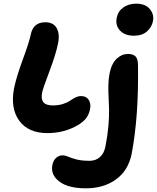

<svg xmlns="http://www.w3.org/2000/svg" viewBox="-20 -773 861 1053"><path d="M714.8 -577.1Q664.6 -577.1 638.2 -605.5Q611.8 -633.8 620.1 -675.8Q627.4 -711.9 656.7 -732.4Q686 -752.9 727.1 -752.9Q777.3 -752.9 801.8 -723.1Q826.2 -693.4 818.8 -657.2Q813 -624.5 786.1 -600.8Q759.3 -577.1 714.8 -577.1ZM240.2 -43Q135.7 -43 85.9 -110.6Q36.1 -178.2 57.1 -289.1Q70.3 -352.5 105 -446.5Q139.6 -540.5 147.9 -580.1Q160.6 -650.9 228 -650.9Q273.4 -650.9 291.3 -618.2Q309.1 -585.4 297.9 -533.2Q287.1 -477.5 251.5 -383.1Q215.8 -288.6 210.9 -265.1Q204.1 -230 218 -212.4Q231.9 -194.8 270 -194.8Q300.8 -194.8 325.7 -202.9Q350.6 -210.9 363.8 -220.5Q377 -230 393.1 -238Q409.2 -246.1 424.8 -246.1Q453.6 -246.1 466.6 -225.3Q479.5 -204.6 474.1 -175.8Q468.3 -146 453.4 -126Q438.5 -106 409.2 -87.9Q333 -43 240.2 -43ZM451.2 259.8Q354.5 259.8 305.7 222.9Q256.8 186 267.1 132.8Q272 107.4 287.1 93.3Q302.2 79.1 323.2 79.1Q337.4 79.1 354 86.4Q370.6 93.8 399.2 101.3Q427.7 108.9 471.2 108.9Q505.4 108.9 528.1 88.4Q550.8 67.9 558.1 30.8Q569.8 -28.3 574.5 -81.5Q579.1 -134.8 578.1 -172.6Q577.1 -210.4 575.4 -243.4Q573.7 -276.4 574.5 -309.1Q575.2 -341.8 581.1 -371.1Q592.3 -425.3 620.1 -451.2Q647.9 -477.1 682.1 -477.1Q710 -477.1 723.4 -463.6Q736.8 -450.2 736.8 -415Q741.2 -134.8 702.1 70.8Q683.1 163.1 615.7 211.4Q548.3 259.8 451.2 259.8Z"/></svg>

Font: Shantell Sans Irregular
Style: Bold Italic
Weight: 700
Italic angle: -11.31°
Designer: Stephen Nixon, Anya Danilova, Shantell Martin
Foundry: Arrow Type
Version: Version 1.006;[9816181b4]